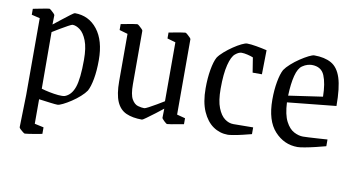

<svg xmlns="http://www.w3.org/2000/svg" viewBox="-66 -616 1773 956"><g transform="rotate(10 820.5 -138.0)"><path d="M243 -455Q314 -455 357.5 -399.5Q401 -344 401 -245Q401 -191 393.5 -150Q386 -109 374 -87Q364 -72 345 -55Q326 -38 304 -23.5Q282 -9 263.5 0Q245 9 237 9Q226 9 199.5 5.5Q173 2 142 -2V122L188 132V165Q179 167 159.5 170.5Q140 174 122.5 176.5Q105 179 101 179Q99 179 91.5 173.5Q84 168 77.5 161.5Q71 155 71 152L75 -12V-400L33 -410V-440Q43 -442 61 -445.5Q79 -449 95 -452Q111 -455 114 -455Q117 -455 124 -449Q131 -443 137.5 -436.5Q144 -430 144 -427L143 -380Q161 -394 183 -411.5Q205 -429 222.5 -442Q240 -455 243 -455ZM242 -396Q238 -396 220.5 -386.5Q203 -377 182 -364.5Q161 -352 145 -342L146 -56Q162 -51 186 -46Q210 -41 232 -39Q254 -37 265 -40Q298 -52 313 -95Q328 -138 328 -234Q328 -295 314 -330.5Q300 -366 280 -381Q260 -396 242 -396Z M664 9Q616 9 583.5 -5.5Q551 -20 535 -57Q519 -94 519 -160V-399L477 -411V-441Q483 -442 501 -445.5Q519 -449 537 -452Q555 -455 559 -455Q562 -455 569 -449Q576 -443 582.5 -436.5Q589 -430 589 -427V-157Q589 -104 602 -81.5Q615 -59 633 -54Q651 -49 665 -49Q670 -49 687 -58Q704 -67 724.5 -79Q745 -91 761 -101V-399L719 -411V-441Q725 -442 743.5 -445.5Q762 -449 780 -452Q798 -455 802 -455Q805 -455 812 -449Q819 -443 825.5 -436.5Q832 -430 832 -427V-46L874 -35V-5Q867 -4 849 -0.5Q831 3 813.5 6Q796 9 791 9Q787 9 775 -2.5Q763 -14 763 -18L764 -64Q748 -51 725.5 -34Q703 -17 685 -4Q667 9 664 9Z M1098 9Q1057 9 1023.5 -14Q990 -37 969.5 -83.5Q949 -130 949 -200Q949 -252 956.5 -294.5Q964 -337 976 -359Q986 -374 1005.5 -391Q1025 -408 1046.5 -422.5Q1068 -437 1086.5 -446Q1105 -455 1114 -455Q1132 -455 1161 -450Q1190 -445 1215 -439L1213 -317H1166L1154 -392Q1142 -397 1125 -401Q1108 -405 1095 -405Q1081 -405 1064 -391Q1046 -377 1034.5 -331.5Q1023 -286 1023 -211Q1023 -150 1037 -114.5Q1051 -79 1072 -63.5Q1093 -48 1116 -48L1216 -49V-15Q1197 -10 1172 -4Q1147 2 1126 5.5Q1105 9 1098 9Z M1591 -20Q1569 -14 1540 -7Q1511 0 1486 4.5Q1461 9 1450 9Q1382 9 1334 -43.5Q1286 -96 1286 -202Q1286 -251 1293.5 -292.5Q1301 -334 1313 -356Q1323 -371 1342.5 -388.5Q1362 -406 1384.5 -421Q1407 -436 1426 -445.5Q1445 -455 1454 -455Q1506 -455 1540 -436Q1574 -417 1590 -367.5Q1606 -318 1606 -226L1360 -201Q1363 -139 1380.5 -105.5Q1398 -72 1422 -59.5Q1446 -47 1468 -47Q1473 -47 1496 -48Q1519 -49 1546.5 -51Q1574 -53 1591 -54ZM1403 -390Q1383 -377 1372.5 -336.5Q1362 -296 1360 -235L1532 -260Q1531 -327 1514.5 -366.5Q1498 -406 1450 -406Q1441 -406 1428.5 -402.5Q1416 -399 1403 -390Z"/></g></svg>

Font: Grenze Gotisch Light
Style: Regular
Weight: 300
Designer: Renata Polastri
Foundry: Omnibus-Type
Version: Version 1.001